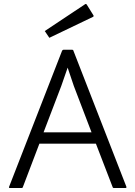

<svg xmlns="http://www.w3.org/2000/svg" viewBox="-20 -1025 680 965"><path d="M462 -303H178L95 -85Q94 -80 88 -80H30Q23 -80 26 -87L292 -770Q295 -775 299 -775H342Q348 -775 349 -770L615 -87Q617 -80 611 -80H553Q547 -80 546 -85ZM351 -593 320 -685 288 -593 199 -360H440ZM449 -949Q453 -943 447 -940L228 -835L205 -869L408 -1004Q412 -1007 416 -1002Z"/></svg>

Font: Gowun Dodum
Style: Regular
Weight: 400
Designer: Yanghee Ryu
Foundry: Yanghee Ryu
Version: Version 2.000